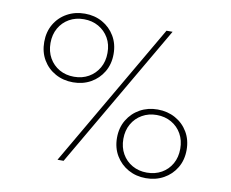

<svg xmlns="http://www.w3.org/2000/svg" viewBox="-89 -954 1304 1085"><g transform="rotate(10 563.0 -412.0)"><path d="M313.5 -446Q257 -446 211.8 -471Q166.5 -496 140.2 -540.5Q114 -585 114 -643Q114 -701 140.2 -745.5Q166.5 -790 211.8 -815Q257 -840 313.5 -840Q369.5 -840 414.2 -815Q459 -790 485.5 -745.5Q512 -701 512 -643Q512 -585 485.5 -540.5Q459 -496 414.2 -471Q369.5 -446 313.5 -446ZM303.5 0 783.5 -825H818.5L338.5 0ZM313.5 -478Q360.5 -478 397.2 -499Q434 -520 455.5 -557.2Q477 -594.5 477 -643Q477.5 -692 456 -729Q434.5 -766 397.5 -787Q360.5 -808 313.5 -808Q266 -808 229.2 -787Q192.5 -766 171.2 -728.8Q150 -691.5 150 -643Q150 -594.5 171.2 -557.2Q192.5 -520 229.2 -499Q266 -478 313.5 -478ZM812.5 16Q756.5 16 711.5 -9Q666.5 -34 639.8 -78.5Q613 -123 613 -181Q613 -239 639.8 -283.5Q666.5 -328 711.5 -353Q756.5 -378 812.5 -378Q869 -378 914.2 -353Q959.5 -328 986 -283.5Q1012.5 -239 1012.5 -181Q1012.5 -123 986 -78.5Q959.5 -34 914.2 -9Q869 16 812.5 16ZM812.5 -16Q860 -16 897 -37Q934 -58 955 -95.2Q976 -132.5 976 -181Q976 -229.5 955 -266.8Q934 -304 897 -325.2Q860 -346.5 812.5 -346.5Q766 -346.5 729 -325.2Q692 -304 670.8 -266.8Q649.5 -229.5 649.5 -181Q649.5 -132.5 670.8 -95.2Q692 -58 729 -37Q766 -16 812.5 -16Z"/></g></svg>

Font: Spartan Thin ExtraLight
Style: Regular
Weight: 250
Version: Version 1.004